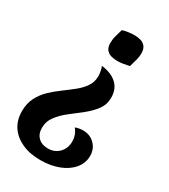

<svg xmlns="http://www.w3.org/2000/svg" viewBox="-192 -673 858 973"><g transform="rotate(30 236.5 -186.5)"><path d="M358 -246Q358 -206 335 -175Q312 -144 278 -117Q244 -90 210 -64Q176 -38 153 -7.5Q130 23 130 62Q130 96 151 116.5Q172 137 208 137Q247 137 272.5 111Q298 85 298 45Q298 6 273 -24Q284 -28 295.5 -30Q307 -32 318 -32Q359 -32 386 -5Q413 22 413 63Q413 104 386 137Q359 170 311.5 188.5Q264 207 204 207Q142 207 96 186Q50 165 25 127.5Q0 90 0 39Q0 -8 18 -42.5Q36 -77 64 -103.5Q92 -130 123.5 -153Q155 -176 183 -198.5Q211 -221 229 -247.5Q247 -274 247 -308Q247 -320 244 -336.5Q241 -353 236 -363Q276 -358 303 -343Q330 -328 344 -304Q358 -280 358 -246ZM233 -570Q249 -575 267.5 -577.5Q286 -580 304 -580Q323 -580 339.5 -575Q356 -570 367 -556.5Q378 -543 378 -518Q378 -496 372 -475.5Q366 -455 360 -433Q344 -429 325.5 -426Q307 -423 289 -423Q271 -423 254 -428Q237 -433 226 -446.5Q215 -460 215 -485Q215 -507 221 -527.5Q227 -548 233 -570Z"/></g></svg>

Font: Merienda
Style: Bold
Weight: 700
Designer: Eduardo Rodriguez Tunni
Foundry: Eduardo Rodriguez Tunni
Version: Version 2.001